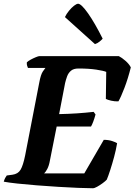

<svg xmlns="http://www.w3.org/2000/svg" viewBox="-35 -1003 717 1023"><path d="M460 0Q431 0 382 -2Q333 -4 275.5 -7.5Q218 -11 161 -15.5Q104 -20 57.5 -25Q11 -30 -15 -35Q-12 -46 -7.5 -54.5Q-3 -63 1 -68L31 -72Q61 -76 74.5 -98.5Q88 -121 99 -175L174 -562Q182 -606 193.5 -622.5Q205 -639 207 -641H114Q112 -645 109.5 -653Q107 -661 108 -671Q115 -678 129 -685.5Q143 -693 156.5 -698.5Q170 -704 175 -704H598Q614 -696 633.5 -679Q653 -662 662 -644Q647 -584 628 -534.5Q609 -485 596 -463Q577 -462 557.5 -466.5Q538 -471 529 -476L531 -620Q517 -626 478 -632Q439 -638 383 -638Q357 -638 343 -626Q329 -614 322.5 -596Q316 -578 312 -561L280 -395Q330 -396 375 -399Q420 -402 464 -407L474 -393Q468 -371 461.5 -354Q455 -337 450 -329H267L231 -148Q226 -120 217 -103Q208 -86 200 -79H414L518 -258Q543 -258 562.5 -251.5Q582 -245 589 -240Q583 -204 573 -167Q563 -130 552.5 -97.5Q542 -65 534 -46Q527 -38 512 -27Q497 -16 482.5 -8Q468 0 460 0ZM471 -768 311 -912Q319 -929 332.5 -945.5Q346 -962 359.5 -972.5Q373 -983 381 -983Q398 -983 434 -932Q470 -881 512 -797Q506 -790 495 -781Q484 -772 471 -768Z"/></svg>

Font: Texturina 72pt 72pt ExtraBold
Style: Italic
Weight: 800
Italic angle: -11°
Designer: Guillermo Torres Carreño
Foundry: Omnibus-Type
Version: Version 1.002; ttfautohint (v1.8.3)